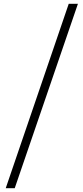

<svg xmlns="http://www.w3.org/2000/svg" viewBox="-20 -806 434 1003"><path d="M10 177H57L387 -786H339Z"/></svg>

Font: Noto Sans CJK JP Light
Style: Regular
Weight: 300
Designer: Ryoko NISHIZUKA (kana & ideographs); Paul D. Hunt (Latin, Greek & Cyrillic); Wenlong ZHANG (bopomofo); Sandoll Communica
Foundry: Adobe Systems Incorporated
Version: Version 1.004;PS 1.004;hotconv 1.0.82;makeotf.lib2.5.63406